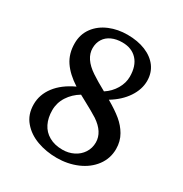

<svg xmlns="http://www.w3.org/2000/svg" viewBox="-177 -891 988 1036"><g transform="rotate(30 317.5 -372.5)"><path d="M95.7 -574.2Q95.7 -629.9 126.5 -671.6Q157.2 -713.4 210.4 -735.4Q261.2 -756.3 320.3 -756.3Q384.3 -756.3 433.1 -736.3Q481.9 -716.3 509.3 -679.2Q536.1 -642.1 536.1 -592.8Q536.1 -539.6 502.2 -489Q468.3 -438.5 407.7 -401.9Q462.9 -370.1 497.1 -341.8Q531.2 -313.5 552.2 -277.3Q574.7 -238.8 574.7 -190.9Q574.7 -132.3 540.3 -85.9Q505.9 -39.6 446.8 -14.2Q388.2 10.7 320.3 10.7Q254.4 10.7 197.5 -10Q140.6 -30.8 105.5 -72.3Q68.8 -114.7 68.8 -178.7Q68.8 -238.8 107.7 -290Q146.5 -341.3 221.2 -376Q158.7 -416 127.2 -462.9Q95.7 -509.8 95.7 -574.2ZM443.8 -565.9Q443.8 -632.8 409.9 -669.7Q376 -706.5 316.9 -706.5Q279.8 -706.5 251.5 -693.6Q223.1 -680.7 208 -656.7Q192.4 -632.3 192.4 -599.6Q192.4 -534.2 271 -481.9Q305.7 -458.5 362.3 -427.7Q399.9 -452.1 421.9 -489.5Q443.8 -526.9 443.8 -565.9ZM264.2 -350.6Q221.7 -325.2 196.5 -285.9Q171.4 -246.6 171.4 -200.7Q171.4 -153.3 189 -117.9Q206.5 -82.5 241.2 -63Q275.9 -43 325.2 -43Q362.3 -43 393.8 -58.6Q425.3 -74.2 443.8 -102.5Q462.4 -131.3 462.4 -166.5Q462.4 -231.4 390.1 -279.8Q352.5 -303.2 304.7 -328.6Z"/></g></svg>

Font: Merriweather
Style: Regular
Weight: 400
Designer: Eben Sorkin
Foundry: Eben Sorkin
Version: Version 1.584; ttfautohint (v1.8.1)